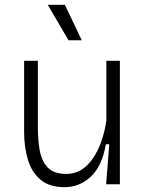

<svg xmlns="http://www.w3.org/2000/svg" viewBox="-20 -764 605 796"><path d="M247 12Q185 12 148.5 -18.5Q112 -49 96 -101Q80 -153 80 -217V-512H137V-232Q137 -185 144.5 -141.5Q152 -98 177 -70.5Q202 -43 255 -43Q320 -43 363.5 -105Q407 -167 421 -265V-512H477V0H420L433 -166H419Q403 -75 356.5 -31.5Q310 12 247 12ZM264 -597 178 -744H249L319 -597Z"/></svg>

Font: Bricolage Grotesque 10pt ExtraLight
Style: Regular
Weight: 200
Designer: Mathieu Triay
Foundry: Atelier Triay
Version: Version 1.000; ttfautohint (v1.8.4.7-5d5b);gftools[0.9.32]